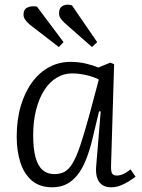

<svg xmlns="http://www.w3.org/2000/svg" viewBox="-20 -782 603 816"><path d="M452 -80Q451 -55 456 -45.5Q461 -36 477 -36Q491 -36 505.5 -43Q520 -50 535 -62L556 -31Q543 -21 526 -10.5Q509 0 490.5 7Q472 14 452 14Q429 14 414 3.5Q399 -7 392.5 -27.5Q386 -48 389 -79L408 -308L401 -309L372 -188Q360 -139 344.5 -101Q329 -63 308.5 -37.5Q288 -12 262 1Q236 14 202 14Q149 14 115.5 -14.5Q82 -43 66.5 -92Q51 -141 51 -201Q51 -274 68.5 -332.5Q86 -391 117 -433Q148 -475 189.5 -497Q231 -519 279 -519Q314 -519 344 -512Q374 -505 398 -495L449 -516L465 -509ZM211 -42Q236 -42 254.5 -52Q273 -62 289 -89Q305 -116 321 -163.5Q337 -211 358 -287L400 -444Q380 -455 348 -462.5Q316 -470 286 -470Q251 -470 220.5 -451.5Q190 -433 168 -398.5Q146 -364 133.5 -315.5Q121 -267 121 -207Q121 -150 131 -113.5Q141 -77 161 -59.5Q181 -42 211 -42ZM253 -686Q242 -697 236.5 -705.5Q231 -714 231 -726Q231 -749 247.5 -757.5Q264 -766 286 -759L393 -603L371 -582ZM107 -677Q93 -689 86.5 -699Q80 -709 80 -720Q80 -743 97.5 -750.5Q115 -758 137 -754L250 -603L230 -582Z"/></svg>

Font: Literata 18pt Light
Style: Italic
Weight: 300
Italic angle: -2°
Designer: Latin by Veronika Burian and Jose Scaglione. Greek by Irene Vlachou. Cyrillic by Vera Evstafieva
Foundry: TypeTogether
Version: Version 3.103;gftools[0.9.29]